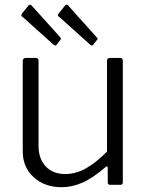

<svg xmlns="http://www.w3.org/2000/svg" viewBox="-20 -772 616 802"><path d="M427 -139V-518Q427 -530 440 -530H482Q493 -530 493 -518V-11Q493 0 483 0H440Q430 0 430 -10V-71Q430 -76 428 -77Q426 -78 421 -74Q366 -27 323 -8.5Q280 10 237 10Q167 10 121 -31.5Q75 -73 75 -140V-517Q75 -530 88 -530H130Q141 -530 141 -518V-162Q141 -109 171 -77Q201 -45 252 -45Q297 -45 339.5 -69Q382 -93 427 -139ZM111 -750 232 -616Q237 -609 231 -604L218 -587Q215 -582 211 -582Q209 -582 203 -586L76 -700Q69 -704 69 -709Q69 -711 73 -717L99 -749Q105 -755 111 -750ZM264 -750 384 -616Q391 -609 384 -604L371 -587Q368 -582 364 -582Q362 -582 356 -586L229 -700Q222 -704 222 -709Q222 -711 226 -717L252 -749Q258 -755 264 -750Z"/></svg>

Font: Libre Franklin Light
Style: Regular
Weight: 300
Designer: Pablo Impallari, Rodrigo Fuenzalida
Foundry: Impallari Type
Version: Version 1.002; ttfautohint (v1.5)